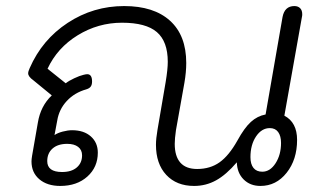

<svg xmlns="http://www.w3.org/2000/svg" viewBox="-20 -604 1073 634"><path d="M84 -71Q84 -78 86 -90L105 -199Q114 -254 151 -289L90 -339Q73 -351 73 -362Q73 -368 78 -379Q119 -473 203.5 -528.5Q288 -584 390 -584Q488 -584 541.5 -535.5Q595 -487 595 -396Q595 -366 589 -331L561 -174Q557 -146 557 -129Q557 -88 575.5 -67Q594 -46 631 -46Q674 -46 705 -68Q736 -90 764 -140Q787 -182 808.5 -201.5Q830 -221 857 -226L913 -548Q920 -584 952 -584Q964 -584 971 -577Q978 -570 978 -557Q978 -551 977 -548L919 -222Q961 -200 961 -142Q961 -77 926.5 -33.5Q892 10 840 10Q806 10 784.5 -11.5Q763 -33 762 -68Q727 -27 693.5 -8.5Q660 10 621 10Q563 10 529 -26.5Q495 -63 495 -126Q495 -146 500 -175L527 -333Q534 -375 534 -400Q534 -467 498 -498Q462 -529 383 -529Q304 -529 236.5 -487.5Q169 -446 137 -377L197 -329Q207 -337 225 -345.5Q243 -354 256 -357Q264 -359 268 -359Q284 -359 284 -335Q284 -324 279.5 -318Q275 -312 265 -309Q226 -298 200.5 -270.5Q175 -243 169 -206L160 -158Q170 -165 187 -169.5Q204 -174 218 -174Q257 -174 280 -153.5Q303 -133 303 -100Q303 -52 268.5 -21Q234 10 179 10Q136 10 110 -12Q84 -34 84 -71ZM908 -132Q908 -155 898.5 -168Q889 -181 871 -181Q844 -181 825.5 -153.5Q807 -126 807 -85Q807 -62 817 -49.5Q827 -37 846 -37Q872 -37 890 -65Q908 -93 908 -132ZM251 -91Q251 -109 238 -119Q225 -129 202 -129Q171 -129 153.5 -113.5Q136 -98 136 -72Q136 -36 185 -36Q216 -36 233.5 -51Q251 -66 251 -91Z"/></svg>

Font: Kodchasan Light
Style: Italic
Weight: 300
Italic angle: -10°
Version: Version 1.000; ttfautohint (v1.6)